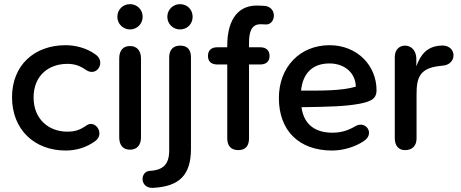

<svg xmlns="http://www.w3.org/2000/svg" viewBox="-20 -716 2223 926"><path d="M297 10C342 10 395 -2 441 -37C486 -71 440 -141 397 -111C362 -86 335 -81 305 -81C214 -81 142 -142 142 -246C142 -351 214 -408 305 -408C335 -408 364 -401 394 -379C448 -342 492 -418 441 -453C398 -485 342 -498 297 -498C145 -498 38 -401 38 -247C38 -92 145 10 297 10Z M607 6C640 6 660 -16 660 -53V-434C660 -473 639 -494 607 -494C574 -494 555 -473 555 -434V-53C555 -16 574 6 607 6ZM607 -574C640 -574 668 -600 668 -635C668 -671 640 -696 607 -696C574 -696 546 -671 546 -635C546 -600 574 -574 607 -574Z M719 190C844 183 901 130 901 1V-440C901 -476 884 -496 849 -496C816 -496 796 -476 796 -440V10C796 76 767 105 702 108C653 112 654 194 719 190ZM848 -574C883 -574 909 -600 909 -635C909 -670 883 -696 848 -696C815 -696 787 -670 787 -635C787 -600 815 -574 848 -574Z M1129 8C1165 8 1181 -13 1181 -49V-405H1235C1264 -405 1280 -420 1280 -446C1280 -473 1264 -488 1235 -488H1181V-507C1181 -554 1188 -602 1241 -599L1262 -598C1311 -596 1320 -685 1252 -688L1226 -689C1136 -693 1076 -631 1076 -495V-488H1028C999 -488 983 -473 983 -446C983 -420 999 -405 1028 -405H1076V-49C1076 -13 1094 8 1129 8Z M1582 10C1635 10 1695 -8 1735 -36C1789 -71 1745 -136 1695 -108C1655 -84 1620 -76 1583 -76C1505 -76 1446 -111 1434 -199C1572 -201 1647 -203 1716 -216C1764 -226 1796 -236 1796 -281C1796 -398 1705 -498 1569 -498C1428 -498 1325 -394 1325 -243C1325 -88 1420 10 1582 10ZM1432 -279C1440 -362 1487 -410 1569 -410C1640 -410 1695 -366 1696 -298C1625 -277 1524 -279 1432 -279Z M1933 8C1969 8 1989 -13 1989 -49V-262C1989 -341 2004 -388 2103 -398L2120 -400C2152 -404 2170 -429 2167 -455C2162 -486 2135 -499 2105 -496C2037 -492 2007 -449 1988 -396V-432C1988 -468 1967 -496 1933 -496C1907 -496 1884 -477 1884 -441V-49C1884 -13 1903 8 1933 8Z"/></svg>

Font: SN Pro Medium
Style: Regular
Weight: 500
Designer: Tobias Whetton
Foundry: Supernotes
Version: Version 1.003;Glyphs 3.3 (3324)